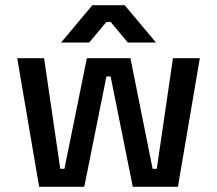

<svg xmlns="http://www.w3.org/2000/svg" viewBox="-20 -716 832 736"><path d="M130 0 46 -493H149L211 -69H227L313 -493H480L565 -69H581L643 -493H746L662 0H489L404 -423H388L303 0ZM214 -553 334 -696H458L578 -553H470L404 -632H388L322 -553Z"/></svg>

Font: Space Grotesk Medium
Style: Regular
Weight: 500
Designer: Florian Karsten
Foundry: Florian Karsten
Version: Version 2.000